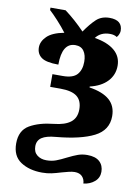

<svg xmlns="http://www.w3.org/2000/svg" viewBox="-96 -725 737 1013"><g transform="rotate(10 272.5 -218.5)"><path d="M368 172Q354 172 336 176.5Q318 181 300 186Q271 195 248 200Q225 205 198 205Q129 205 83 174.5Q37 144 37 77Q37 7 87 -22Q137 -51 215 -59Q274 -65 304 -88.5Q334 -112 334 -157Q334 -204 306 -226Q278 -248 217 -248H162V-316H217Q272 -316 294 -341Q316 -366 316 -409Q316 -445 301 -466.5Q286 -488 255 -488Q184 -488 184 -371Q118 -371 92.5 -390Q67 -409 67 -443Q67 -475 95 -502.5Q123 -530 186 -542Q165 -570 137 -600.5Q109 -631 91 -647V-660H172Q227 -619 279 -565Q310 -610 337.5 -635.5Q365 -661 408 -661Q477 -661 477 -603Q477 -596 473 -585.5Q469 -575 462 -568Q448 -578 425 -578Q375 -578 349 -543Q418 -532 455.5 -500.5Q493 -469 493 -419Q493 -370 460 -335Q427 -300 367 -286V-281Q439 -270 475 -238.5Q511 -207 511 -152Q511 -77 440 -41Q369 -5 237 7Q187 11 163 27Q139 43 139 74Q139 105 159 121Q179 137 209 137Q237 137 260 128.5Q283 120 314 104Q346 88 368.5 80Q391 72 418 72Q462 72 484 92.5Q506 113 506 147Q506 179 482 199.5Q458 220 423 224Q422 201 408 186.5Q394 172 368 172Z"/></g></svg>

Font: Noto Serif ExtraBold
Style: Regular
Weight: 800
Designer: Monotype Design Team
Foundry: Monotype Imaging Inc.
Version: Version 1.001